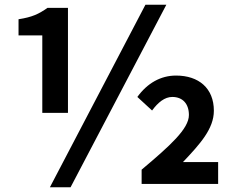

<svg xmlns="http://www.w3.org/2000/svg" viewBox="-20 -774 988 808"><path d="M158 -299H266V-741H180C143 -715 116 -702 58 -693V-625H158ZM190 14H277L680 -754H592ZM576 0H898V-92H750C822 -168 880 -232 880 -308C880 -403 816 -456 721 -456C656 -456 600 -424 558 -366L620 -309C645 -343 673 -366 705 -366C749 -366 775 -337 775 -290C775 -232 696 -161 576 -60Z"/></svg>

Font: Noto Sans Mono CJK HK
Style: Bold
Weight: 700
Designer: Ryoko NISHIZUKA 西塚涼子 (kana, bopomofo & ideographs); Paul D. Hunt (Latin, Greek & Cyrillic); Sandoll Communications 산돌커뮤니
Foundry: Adobe
Version: Version 2.004;hotconv 1.0.118;makeotfexe 2.5.65603